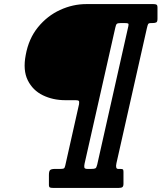

<svg xmlns="http://www.w3.org/2000/svg" viewBox="-20 -770 802 940"><path d="M106 -501Q120.5 -581 166 -636.8Q211.5 -692.5 274 -721.2Q336.5 -750 403 -750H731Q741.5 -750 746.2 -747.2Q751 -744.5 751 -733V-677.5Q751 -663 744.5 -660Q738 -657 723.5 -657H718.5Q708 -657 705.2 -652Q702.5 -647 699 -631.5L550 29.5Q544 57 558.5 57H567Q577 57 580.8 58.8Q584.5 60.5 584.5 70.5V129.5Q584.5 142 579.2 146Q574 150 561.5 150H239.5Q230 150 224.8 148Q219.5 146 219.5 135V86.5Q219.5 68 225.5 62.5Q231.5 57 249.5 57H275.5Q287.5 57 292.2 54.8Q297 52.5 299.5 40.5L367 -260Q369 -273.5 365.2 -276.5Q361.5 -279.5 349 -279.5H299.5Q239.5 -279.5 190 -303.5Q140.5 -327.5 116 -376.8Q91.5 -426 106 -501ZM456 35.5 608.5 -642.5Q611 -653 607 -655Q603 -657 592 -657H570Q556 -657 551.8 -653Q547.5 -649 544.5 -634.5L394 31.5Q391.5 43.5 393 50.2Q394.5 57 408.5 57H426.5Q442 57 447.2 54Q452.5 51 456 35.5Z"/></svg>

Font: Besley* Condensed Heavy
Style: Italic
Weight: 800
Width: 3
Italic angle: -13°
Designer: Owen Earl
Foundry: indestructible type*
Version: Version 3.000; ttfautohint (v1.8.3)